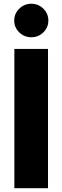

<svg xmlns="http://www.w3.org/2000/svg" viewBox="-20 -983 326 1003"><path d="M230.8 -727.3V0H55V-727.3ZM143.5 -788.4Q106.9 -788.4 80.6 -813.9Q54.3 -839.5 54.3 -875.7Q54.3 -911.9 80.6 -937.7Q106.9 -963.4 143.5 -963.4Q180.4 -963.4 206.5 -937.7Q232.6 -911.9 232.6 -875.7Q232.6 -839.5 206.5 -813.9Q180.4 -788.4 143.5 -788.4Z"/></svg>

Font: Inter UI Extra Bold
Style: Regular
Weight: 800
Designer: Rasmus Andersson
Foundry: rsms
Version: 3.2;8d6f07862